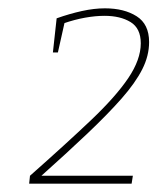

<svg xmlns="http://www.w3.org/2000/svg" viewBox="-20 -787 378 461"><path d="M50 -346 52 -365Q139 -442 198.5 -498.5Q258 -555 288 -599.5Q318 -644 318 -683Q318 -719 293.5 -734Q269 -749 231 -749Q209 -749 184 -744.5Q159 -740 133 -731L136 -737L119 -661H107L116 -743Q147 -754 176.5 -760.5Q206 -767 232 -767Q278 -767 308 -748Q338 -729 338 -686Q338 -653 321.5 -620.5Q305 -588 272 -550.5Q239 -513 190 -466.5Q141 -420 75 -361L74 -365H299L296 -346Z"/></svg>

Font: Bitter Thin Thin
Style: Italic
Weight: 250
Italic angle: -9°
Version: Version 2.002